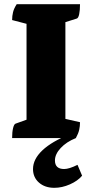

<svg xmlns="http://www.w3.org/2000/svg" viewBox="-20 -661 440 919"><path d="M38 0Q38 -29 42.5 -47.5Q47 -66 54 -69L107 -88V-547L38 -565Q38 -585 42.5 -603Q47 -621 60 -641H363Q363 -612 359 -593Q355 -574 347 -572L293 -555V-92L363 -76Q363 -57 359 -39.5Q355 -22 343 0ZM240 238Q195 238 166.5 213Q138 188 138 148Q138 101 183 58.5Q228 16 314 -18L343 0Q298 18 270.5 47.5Q243 77 243 107Q243 148 287 148Q311 148 351 128L373 180Q352 205 314.5 221.5Q277 238 240 238Z"/></svg>

Font: Petrona Black
Style: Regular
Weight: 900
Designer: Ringo R. Seeber
Foundry: Ringo R. Seeber
Version: Version 2.001; ttfautohint (v1.8.3)